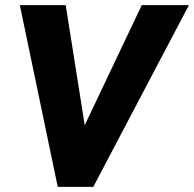

<svg xmlns="http://www.w3.org/2000/svg" viewBox="-20 -725 753 745"><path d="M204 0 57 -705H235L317 -187H284L530 -705H713L342 0Z"/></svg>

Font: Nunito Sans 10pt Condensed Black
Style: Italic
Weight: 900
Width: 3
Italic angle: -9°
Designer: Vernon Adams
Foundry: Vernon Adams
Version: Version 3.101;gftools[0.9.27]